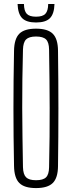

<svg xmlns="http://www.w3.org/2000/svg" viewBox="-20 -952 366 978"><path d="M163.5 6Q104 6 78.2 -20Q52.5 -46 51.5 -106Q50 -183 49.2 -255.8Q48.5 -328.5 48.5 -399.8Q48.5 -471 49.2 -543.5Q50 -616 51.5 -693.5Q52.5 -754 78.2 -780Q104 -806 163.5 -806Q223 -806 249 -780Q275 -754 275.5 -693.5Q276.5 -616 277 -543.2Q277.5 -470.5 277.5 -399.5Q277.5 -328.5 277 -255.8Q276.5 -183 275.5 -106Q275 -46 249 -20Q223 6 163.5 6ZM163.5 -34Q199.5 -34 214.5 -48.8Q229.5 -63.5 230 -100.5Q232 -179.5 232.5 -254.5Q233 -329.5 233 -402.8Q233 -476 232 -549.5Q231 -623 230 -699Q229.5 -736.5 214.5 -751.2Q199.5 -766 163.5 -766Q128 -766 113 -751.2Q98 -736.5 97 -699Q95 -623 94 -549.5Q93 -476 93.2 -402.8Q93.5 -329.5 94.5 -254.5Q95.5 -179.5 97 -100.5Q98 -63.5 113 -48.8Q128 -34 163.5 -34ZM163.5 -837.5Q115 -837.5 93.2 -859.2Q71.5 -881 69.5 -931.5H102Q102.5 -896.5 116.2 -881.8Q130 -867 163.5 -867Q197.5 -867 211.2 -881.8Q225 -896.5 225.5 -931.5H257.5Q256 -881 234.2 -859.2Q212.5 -837.5 163.5 -837.5Z"/></svg>

Font: Big Shoulders Display Thin Light
Style: Regular
Weight: 300
Version: Version 2.002